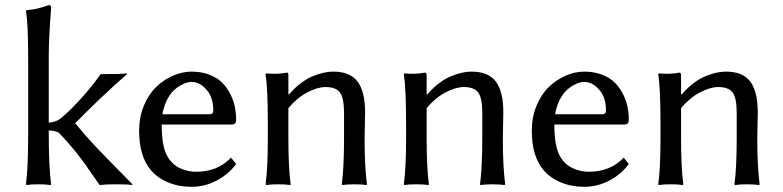

<svg xmlns="http://www.w3.org/2000/svg" viewBox="-20 -718 3049 748"><path d="M89.8 -200.2V-481.9Q89.8 -627 81.1 -674.8L83 -678.2Q127 -681.6 169.9 -698.2Q179.2 -698.2 179.2 -688Q169.9 -567.4 169.9 -500V-240.2Q197.3 -242.2 213.9 -254.9Q244.6 -278.3 293 -331.1Q340.8 -383.8 372.1 -429.2Q454.1 -429.2 473.1 -432.1L475.1 -429.2Q430.7 -391.6 369.4 -333Q308.1 -274.4 272.9 -237.8Q315.4 -186.5 352.5 -147L430.7 -66.4L496.1 0L494.1 2.9Q481 0 434.1 0Q390.6 0 368.2 2.9L309.6 -81.1Q293 -104.5 267.8 -135.3Q242.7 -166 210.9 -199.2Q205.1 -204.6 191.9 -207.3Q178.7 -210 169.9 -210V-200.2Q169.9 -67.9 179.2 0L176.8 2.9Q158.2 0 129.9 0Q101.6 0 83 2.9L81.1 0Q89.8 -64.5 89.8 -200.2Z M612.8 -272.9H796.9Q811 -272.9 811 -287.1Q811 -339.4 784.2 -369.1Q757.3 -398.9 726.6 -398.9Q718.3 -398.9 707.5 -396Q696.8 -393.1 681.6 -384.3Q666.5 -375.5 653.6 -362.3Q640.6 -349.1 629.2 -325.7Q617.7 -302.2 612.8 -272.9ZM879.9 -104 899.9 -79.1Q870.6 -39.1 824.2 -14.6Q777.8 9.8 725.6 9.8Q675.3 9.8 634.3 -7.8Q593.3 -24.9 566.9 -56.2Q522 -109.9 522 -209Q522 -261.7 540.5 -306.4Q559.1 -351.1 588.6 -379.4Q618.2 -407.7 654.3 -423.3Q690.4 -439 726.6 -439Q764.6 -439 795.2 -427.2Q825.7 -415.5 844.7 -396.7Q863.8 -377.9 876.7 -352.8Q889.6 -327.6 894.8 -302.2Q899.9 -276.9 899.9 -250Q899.9 -232.9 881.8 -232.9H609.9Q609.9 -144.5 633.8 -106Q652.3 -75.7 682.1 -62.5Q712.4 -48.8 742.7 -48.8Q829.1 -48.8 879.9 -104Z M1400.4 -180.2Q1400.4 -67.9 1409.7 0L1407.2 2.9Q1388.7 0 1360.4 0Q1332 0 1313.5 2.9L1311.5 0Q1320.3 -64.5 1320.3 -180.2V-277.8Q1320.3 -336.9 1304.2 -357.9Q1288.1 -378.9 1248.5 -378.9Q1217.8 -378.9 1178.2 -358.6Q1138.7 -338.4 1103.5 -296.9V-180.2Q1103.5 -64.5 1112.3 0L1110.4 2.9Q1091.8 0 1063.5 0Q1035.2 0 1016.6 2.9L1014.6 0Q1023.4 -61 1023.4 -180.2V-234.9Q1023.4 -373.5 1014.6 -429.2L1016.6 -432.1Q1059.1 -427.7 1097.7 -435.1Q1103.5 -435.1 1103.5 -424.8V-352.1L1105.5 -349.1Q1127.9 -376 1153.3 -394.8Q1178.7 -413.6 1202.1 -422.6Q1225.6 -431.6 1243.7 -435.3Q1261.7 -439 1278.3 -439Q1344.2 -439 1373.3 -399.9Q1402.3 -360.8 1402.3 -280.8Q1402.3 -264.6 1401.4 -230.5Q1400.4 -196.3 1400.4 -180.2Z M1939 -180.2Q1939 -67.9 1948.2 0L1945.8 2.9Q1927.2 0 1898.9 0Q1870.6 0 1852.1 2.9L1850.1 0Q1858.9 -64.5 1858.9 -180.2V-277.8Q1858.9 -336.9 1842.8 -357.9Q1826.7 -378.9 1787.1 -378.9Q1756.3 -378.9 1716.8 -358.6Q1677.2 -338.4 1642.1 -296.9V-180.2Q1642.1 -64.5 1650.9 0L1648.9 2.9Q1630.4 0 1602.1 0Q1573.7 0 1555.2 2.9L1553.2 0Q1562 -61 1562 -180.2V-234.9Q1562 -373.5 1553.2 -429.2L1555.2 -432.1Q1597.7 -427.7 1636.2 -435.1Q1642.1 -435.1 1642.1 -424.8V-352.1L1644 -349.1Q1666.5 -376 1691.9 -394.8Q1717.3 -413.6 1740.7 -422.6Q1764.2 -431.6 1782.2 -435.3Q1800.3 -439 1816.9 -439Q1882.8 -439 1911.9 -399.9Q1940.9 -360.8 1940.9 -280.8Q1940.9 -264.6 1939.9 -230.5Q1939 -196.3 1939 -180.2Z M2142.6 -272.9H2326.7Q2340.8 -272.9 2340.8 -287.1Q2340.8 -339.4 2314 -369.1Q2287.1 -398.9 2256.3 -398.9Q2248 -398.9 2237.3 -396Q2226.6 -393.1 2211.4 -384.3Q2196.3 -375.5 2183.3 -362.3Q2170.4 -349.1 2158.9 -325.7Q2147.5 -302.2 2142.6 -272.9ZM2409.7 -104 2429.7 -79.1Q2400.4 -39.1 2354 -14.6Q2307.6 9.8 2255.4 9.8Q2205.1 9.8 2164.1 -7.8Q2123 -24.9 2096.7 -56.2Q2051.8 -109.9 2051.8 -209Q2051.8 -261.7 2070.3 -306.4Q2088.9 -351.1 2118.4 -379.4Q2147.9 -407.7 2184.1 -423.3Q2220.2 -439 2256.3 -439Q2294.4 -439 2325 -427.2Q2355.5 -415.5 2374.5 -396.7Q2393.6 -377.9 2406.5 -352.8Q2419.4 -327.6 2424.6 -302.2Q2429.7 -276.9 2429.7 -250Q2429.7 -232.9 2411.6 -232.9H2139.6Q2139.6 -144.5 2163.6 -106Q2182.1 -75.7 2211.9 -62.5Q2242.2 -48.8 2272.5 -48.8Q2358.9 -48.8 2409.7 -104Z M2930.2 -180.2Q2930.2 -67.9 2939.5 0L2937 2.9Q2918.5 0 2890.1 0Q2861.8 0 2843.3 2.9L2841.3 0Q2850.1 -64.5 2850.1 -180.2V-277.8Q2850.1 -336.9 2834 -357.9Q2817.9 -378.9 2778.3 -378.9Q2747.6 -378.9 2708 -358.6Q2668.5 -338.4 2633.3 -296.9V-180.2Q2633.3 -64.5 2642.1 0L2640.1 2.9Q2621.6 0 2593.3 0Q2564.9 0 2546.4 2.9L2544.4 0Q2553.2 -61 2553.2 -180.2V-234.9Q2553.2 -373.5 2544.4 -429.2L2546.4 -432.1Q2588.9 -427.7 2627.4 -435.1Q2633.3 -435.1 2633.3 -424.8V-352.1L2635.3 -349.1Q2657.7 -376 2683.1 -394.8Q2708.5 -413.6 2731.9 -422.6Q2755.4 -431.6 2773.4 -435.3Q2791.5 -439 2808.1 -439Q2874 -439 2903.1 -399.9Q2932.1 -360.8 2932.1 -280.8Q2932.1 -264.6 2931.2 -230.5Q2930.2 -196.3 2930.2 -180.2Z"/></svg>

Font: Linux Biolinum G
Style: Regular
Weight: 400
Designer: Philipp H. Poll
Foundry: Philipp H. Poll
Version: Version 1.1.0 ; ttfautohint (v1.6)